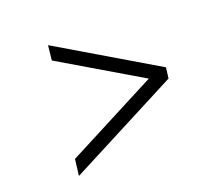

<svg xmlns="http://www.w3.org/2000/svg" viewBox="-101 -771 871 807"><g transform="rotate(-20 334.0 -367.5)"><path d="M122 -87 131 -160 538 -371 181 -582 188 -648 622 -391 616 -343Z"/></g></svg>

Font: Koeln Type Sans Light
Style: Italic
Weight: 300
Italic angle: -7.5°
Designer: Eben Sorkin
Foundry: Eben Sorkin
Version: Version 2.001